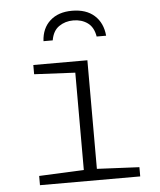

<svg xmlns="http://www.w3.org/2000/svg" viewBox="-53 -802 707 849"><g transform="rotate(-5 300.0 -378.0)"><path d="M90 0V-41L289 -50V-482L107 -491V-532H347V-50L535 -41V0ZM298 -756Q361 -756 397.5 -723Q434 -690 439 -633H397Q390 -675 363.5 -694Q337 -713 300 -713Q264 -713 236.5 -694Q209 -675 202 -633H161Q164 -690 200.5 -723Q237 -756 298 -756Z"/></g></svg>

Font: Noto Sans Mono Light
Style: Regular
Weight: 300
Designer: Monotype Design Team
Foundry: Monotype Imaging Inc.
Version: Version 2.014; ttfautohint (v1.8.4.7-5d5b)